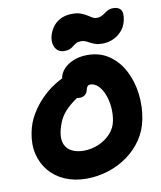

<svg xmlns="http://www.w3.org/2000/svg" viewBox="-102 -1048 953 1138"><g transform="rotate(-10 374.0 -478.5)"><path d="M326 10Q255 10 198 -14.5Q141 -39 103.5 -83.5Q66 -128 52 -187.5Q38 -247 52 -316Q63 -373 91 -420.5Q119 -468 155 -505Q191 -542 229 -567.5Q267 -593 299.5 -606Q332 -619 352 -619Q378 -619 391.5 -611.5Q405 -604 415 -584Q431 -553 418 -528Q405 -503 376 -486Q323 -453 292 -422.5Q261 -392 245.5 -360Q230 -328 222 -290Q213 -245 226 -215Q239 -185 269 -170.5Q299 -156 339 -156Q385 -156 427.5 -174Q470 -192 500.5 -224.5Q531 -257 539 -300Q547 -342 543 -383.5Q539 -425 525.5 -459.5Q512 -494 490.5 -515Q469 -536 442 -536Q434 -536 428 -530Q422 -524 419 -512Q415 -491 402 -480Q389 -469 369 -469Q342 -469 320 -484.5Q298 -500 288 -530.5Q278 -561 287 -606Q293 -634 315 -657.5Q337 -681 373.5 -696Q410 -711 457 -711Q532 -711 587 -673Q642 -635 675 -571.5Q708 -508 717.5 -431.5Q727 -355 712 -278Q699 -212 662.5 -158.5Q626 -105 573 -67.5Q520 -30 457 -10Q394 10 326 10ZM329 -758Q292 -758 275.5 -786Q259 -814 266 -851Q272 -880 289.5 -907Q307 -934 337.5 -950.5Q368 -967 411 -967Q441 -967 461.5 -959.5Q482 -952 497 -942.5Q512 -933 524.5 -925.5Q537 -918 551 -918Q565 -918 575 -922Q585 -926 594 -932Q603 -938 611.5 -944Q620 -950 630.5 -954Q641 -958 655 -958Q688 -958 701.5 -939Q715 -920 706 -878Q696 -827 654.5 -794.5Q613 -762 556 -762Q532 -762 516 -767.5Q500 -773 487 -780Q474 -787 462 -792.5Q450 -798 435 -798Q417 -798 405.5 -792Q394 -786 384.5 -778Q375 -770 362.5 -764Q350 -758 329 -758Z"/></g></svg>

Font: Shantell Sans ExtraBold
Style: Italic
Weight: 800
Italic angle: -11°
Designer: Stephen Nixon, Anya Danilova, Shantell Martin
Foundry: Arrow Type
Version: Version 1.011;[c5ecc13dd]